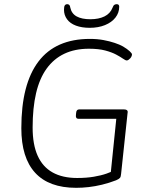

<svg xmlns="http://www.w3.org/2000/svg" viewBox="-20 -892 712 918"><path d="M344 6Q214 6 148 -66Q82 -138 82 -279Q82 -385 102.5 -464.5Q123 -544 164 -598Q205 -652 266.5 -679Q328 -706 410 -706Q445 -706 474.5 -700.5Q504 -695 528 -687Q552 -679 568 -670Q588 -658 599.5 -647.5Q611 -637 611 -632Q611 -628 609 -623Q607 -618 603 -613.5Q599 -609 594.5 -606Q590 -603 586 -603Q580 -603 568 -611.5Q556 -620 535.5 -631Q515 -642 483.5 -650.5Q452 -659 405 -659Q338 -659 287.5 -635Q237 -611 203 -564Q169 -517 152.5 -446.5Q136 -376 136 -282Q136 -201 160 -147.5Q184 -94 231.5 -67.5Q279 -41 349 -41Q393 -41 428.5 -47Q464 -53 489.5 -62Q515 -71 531 -80L507 -41L536 -324H355Q348 -324 345 -328.5Q342 -333 343 -342L344 -352Q345 -369 359 -369H572Q582 -369 587 -365Q592 -361 590 -352L559 -61Q558 -47 553.5 -41.5Q549 -36 535 -30Q501 -17 468 -9Q435 -1 404 2.5Q373 6 344 6ZM409 -759Q371 -759 343 -769.5Q315 -780 300.5 -800Q286 -820 286 -845Q286 -861 290 -866.5Q294 -872 302 -872Q307 -872 311 -868.5Q315 -865 316 -856Q322 -827 346.5 -813.5Q371 -800 412 -800Q452 -800 479.5 -813.5Q507 -827 518 -855Q522 -866 527 -869Q532 -872 538 -872Q544 -872 547 -869Q550 -866 550 -860Q550 -831 532 -808Q514 -785 482 -772Q450 -759 409 -759Z"/></svg>

Font: Asap ExtraLight
Style: Italic
Weight: 250
Italic angle: -6°
Version: Version 3.001